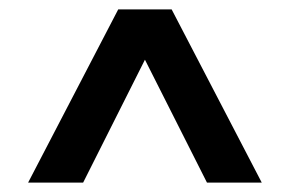

<svg xmlns="http://www.w3.org/2000/svg" viewBox="-20 -760 620 410"><path d="M40 -370 232.5 -740H346.5L539 -370H422L289.5 -632.5L157.5 -370Z"/></svg>

Font: Encode Sans Semi Condensed SemiBold
Style: Regular
Weight: 600
Width: 4
Designer: Multiple Designers
Foundry: Impallari Type
Version: Version 3.000; ttfautohint (v1.8.3) -l 8 -r 50 -G 200 -x 14 